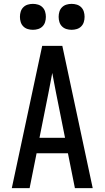

<svg xmlns="http://www.w3.org/2000/svg" viewBox="-20 -972 540 992"><path d="M41 0 198 -735H302L459 0H367L331 -180H169L133 0ZM316 -260 270 -490Q265 -516 260 -542Q255 -568 250 -595Q245 -568 240 -542Q235 -516 230 -490L184 -260ZM350 -818Q336 -818 323 -822Q310 -826 300.5 -835.5Q291 -845 287 -858Q283 -871 283 -885Q283 -899 287 -912Q291 -925 300.5 -934.5Q310 -944 323 -948Q336 -952 350 -952Q364 -952 377 -948Q390 -944 399.5 -934.5Q409 -925 413 -912Q417 -899 417 -885Q417 -871 413 -858Q409 -845 399.5 -835.5Q390 -826 377 -822Q364 -818 350 -818ZM150 -818Q136 -818 123 -822Q110 -826 100.5 -835.5Q91 -845 87 -858Q83 -871 83 -885Q83 -899 87 -912Q91 -925 100.5 -934.5Q110 -944 123 -948Q136 -952 150 -952Q164 -952 177 -948Q190 -944 199.5 -934.5Q209 -925 213 -912Q217 -899 217 -885Q217 -871 213 -858Q209 -845 199.5 -835.5Q190 -826 177 -822Q164 -818 150 -818Z"/></svg>

Font: Iosevka Term Medium
Style: Regular
Weight: 500
Monospace: yes
Designer: Belleve Invis
Foundry: Belleve Invis
Version: Version 26.3.1